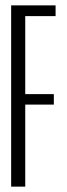

<svg xmlns="http://www.w3.org/2000/svg" viewBox="-20 -695 248 715"><path d="M21.5 0H74V-305.5H180.5V-344.5H74V-635H187V-675H21.5Z"/></svg>

Font: Anybody ExtraCondensed Light
Style: Regular
Weight: 300
Width: 2
Version: Version 1.113;gftools[0.9.25]